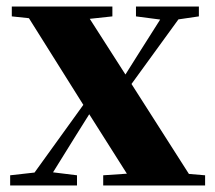

<svg xmlns="http://www.w3.org/2000/svg" viewBox="-20 -566 657 586"><path d="M11 0V-31L100 -41H134L215 -31V0ZM57 0 292 -326 314 -306H308L212 -153L117 0ZM295 0V-31L442 -41H487L606 -31V0ZM330 -239 307 -261H314L404 -404L494 -546H553ZM390 0 245 -229 46 -546H230L369 -329L579 0ZM16 -516V-546H323V-516L212 -504H129ZM395 -516V-546H587V-516L512 -505H479Z"/></svg>

Font: Noto Serif TC ExtraLight Black
Style: Regular
Weight: 900
Version: Version 2.003-H1;hotconv 1.1.1;makeotfexe 2.6.0